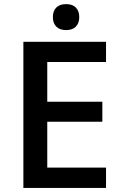

<svg xmlns="http://www.w3.org/2000/svg" viewBox="-20 -918 598 938"><path d="M498 0H94.2V-713.9H498V-615.2H210.9V-420.9H480V-323.2H210.9V-99.1H498ZM238.3 -834Q238.3 -864.7 255.1 -881.3Q272 -897.9 303.2 -897.9Q333.5 -897.9 350.3 -881.3Q367.2 -864.7 367.2 -834Q367.2 -804.7 350.3 -787.8Q333.5 -771 303.2 -771Q272 -771 255.1 -787.8Q238.3 -804.7 238.3 -834Z"/></svg>

Font: JBL Sans
Style: Semibold
Weight: 600
Version: Version 1.10